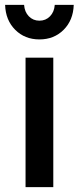

<svg xmlns="http://www.w3.org/2000/svg" viewBox="-20 -769 324 789"><path d="M79 -749Q81 -720 98.5 -702Q116 -684 142 -684Q168 -684 185.5 -702Q203 -720 205 -749H283Q281 -686 241.5 -646.5Q202 -607 142 -607Q82 -607 42.5 -646.5Q3 -686 1 -749ZM85 -532H199V0H85Z"/></svg>

Font: Montserrat-Arabic
Style: Regular
Weight: 400
Designer: Mohamed Gaber
Foundry: Kief Type Foundry
Version: Version 5.008;PS 005.008;hotconv 1.0.88;makeotf.lib2.5.64775